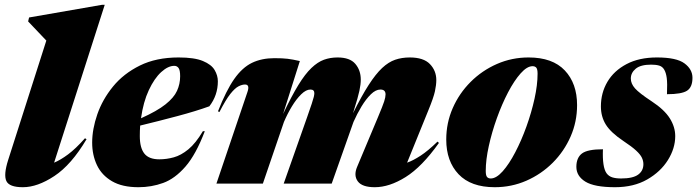

<svg xmlns="http://www.w3.org/2000/svg" viewBox="-20 -767 2912 802"><path d="M173.5 -597.5 97.5 -677.5 101.5 -694 406.5 -747H417.5L206 -87.5Q232.5 -98.5 264.2 -122Q296 -145.5 335 -189.5L341.5 -185.5Q278 -78.5 207.2 -31.8Q136.5 15 75.5 15Q18.5 15 6.5 -11Q-5.5 -37 14 -98.5Z M835.5 -219Q798.5 -121.5 754.5 -71Q710.5 -20.5 661.5 -2.8Q612.5 15 558.5 15Q490.5 15 447.8 -10Q405 -35 385 -77.2Q365 -119.5 365 -171Q365 -227.5 386.5 -289.5Q408 -351.5 452 -405.5Q496 -459.5 564.2 -493.2Q632.5 -527 726 -527Q792 -527 827.5 -512.2Q863 -497.5 876.5 -474.5Q890 -451.5 890 -427.5Q890 -369 854.5 -323Q799.5 -303 720.8 -282Q642 -261 565.5 -242.5Q564 -221 564 -198.5Q564 -149.5 583 -125.5Q602 -101.5 645.5 -101.5Q675.5 -101.5 705.8 -109.8Q736 -118 766.8 -143.2Q797.5 -168.5 827.5 -219ZM708 -492Q682 -492 653.2 -465.8Q624.5 -439.5 601.5 -390.2Q578.5 -341 569 -273Q636 -303 671.2 -331Q706.5 -359 719.5 -387.8Q732.5 -416.5 732.5 -448.5Q732.5 -473.5 726 -482.8Q719.5 -492 708 -492Z M1813.5 -170Q1742.5 -70 1674.5 -27.5Q1606.5 15 1545.5 15Q1493 15 1474.8 -9.2Q1456.5 -33.5 1471.5 -69.5L1559 -278Q1579 -325.5 1584.8 -343.5Q1590.5 -361.5 1590.5 -372.5Q1590.5 -393 1569 -393Q1549.5 -393 1529.2 -373.2Q1509 -353.5 1490.2 -322.5Q1471.5 -291.5 1456.5 -257.5L1365.5 0H1165L1263 -278Q1276 -314.5 1282.2 -333.8Q1288.5 -353 1290.8 -362.5Q1293 -372 1293 -378Q1293 -393 1276.5 -393Q1258.5 -393 1238.2 -373.2Q1218 -353.5 1199.2 -322.5Q1180.5 -291.5 1166 -257.5L1078 0H884L1013.5 -382.5Q1024.5 -414 1003.5 -414Q991.5 -414 976.5 -406.5Q961.5 -399 942.2 -374.8Q923 -350.5 896.5 -299L890.5 -302Q924.5 -388.5 958.2 -436.8Q992 -485 1032.5 -504.5Q1073 -524 1126 -524Q1160 -524 1181 -521.5Q1202 -519 1232.5 -512L1162.5 -291Q1197.5 -365 1226 -411.5Q1254.5 -458 1280.8 -483Q1307 -508 1333.2 -517.5Q1359.5 -527 1390 -527Q1441.5 -527 1464.2 -500.2Q1487 -473.5 1487 -434.5Q1487 -414.5 1481.2 -387.5Q1475.5 -360.5 1458 -305.5L1454.5 -294Q1490.5 -366.5 1520 -412.2Q1549.5 -458 1576.2 -483Q1603 -508 1630.8 -517.5Q1658.5 -527 1691.5 -527Q1749.5 -527 1776 -499.2Q1802.5 -471.5 1802.5 -432.5Q1802.5 -412.5 1796.8 -385.8Q1791 -359 1769 -305.5L1680.5 -87.5Q1706 -96.5 1737 -116.8Q1768 -137 1807.5 -175.5Z M2188 -527Q2288 -527 2339.2 -472.8Q2390.5 -418.5 2390.5 -328Q2390.5 -258.5 2363.5 -196.8Q2336.5 -135 2288.8 -87.2Q2241 -39.5 2178.8 -12.2Q2116.5 15 2046.5 15Q1947 15 1895.5 -39.2Q1844 -93.5 1844 -184Q1844 -253.5 1871 -315.2Q1898 -377 1945.8 -424.8Q1993.5 -472.5 2055.8 -499.8Q2118 -527 2188 -527ZM2030 -21.5Q2053 -21.5 2079.8 -51.5Q2106.5 -81.5 2132.2 -130.8Q2158 -180 2179 -238.5Q2200 -297 2212.8 -354.8Q2225.5 -412.5 2225.5 -459Q2225.5 -478 2220.2 -484.2Q2215 -490.5 2204.5 -490.5Q2181.5 -490.5 2154.8 -460.5Q2128 -430.5 2102.2 -381.2Q2076.5 -332 2055.5 -273.5Q2034.5 -215 2021.8 -157.2Q2009 -99.5 2009 -53Q2009 -34.5 2014.2 -28Q2019.5 -21.5 2030 -21.5Z M2498.5 -143.5Q2495.5 -69 2513.5 -43.5Q2522.5 -31 2537.5 -26.2Q2552.5 -21.5 2574.5 -21.5Q2623.5 -21.5 2645.5 -37.5Q2667.5 -53.5 2667.5 -81Q2667.5 -95 2661.2 -108.2Q2655 -121.5 2637.2 -138Q2619.5 -154.5 2584 -178Q2531 -213.5 2510.5 -246.8Q2490 -280 2490 -322.5Q2490 -379 2517.2 -425.2Q2544.5 -471.5 2597 -499.2Q2649.5 -527 2724 -527Q2806 -527 2839.2 -502.2Q2872.5 -477.5 2872.5 -442Q2872.5 -403 2850 -388.2Q2827.5 -373.5 2766 -373.5Q2768 -419.5 2765 -441.5Q2762 -463.5 2754.5 -476Q2747 -489 2733.5 -493Q2720 -497 2700 -497Q2656 -497 2635.5 -480Q2615 -463 2615 -439Q2615 -417.5 2632.5 -397.8Q2650 -378 2702.5 -343.5Q2755 -309 2777.8 -272.8Q2800.5 -236.5 2800.5 -198.5Q2800.5 -147.5 2770 -98.5Q2739.5 -49.5 2683.2 -17.2Q2627 15 2549 15Q2463 15 2425.2 -8.2Q2387.5 -31.5 2387.5 -70Q2387.5 -108 2410.8 -125.8Q2434 -143.5 2498.5 -143.5Z"/></svg>

Font: Newsreader 72pt ExtraBold
Style: Italic
Weight: 800
Italic angle: -17°
Designer: Hugues Gentile
Foundry: Production Type
Version: Version 1.003; ttfautohint (v1.8.3)